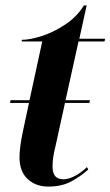

<svg xmlns="http://www.w3.org/2000/svg" viewBox="-20 -679 408 709"><path d="M158 10Q112 10 82 -18Q52 -46 52 -98Q52 -134 64 -191L87 -299H17L19 -309H89L136 -526H60L61 -532Q91 -532 134.5 -546Q178 -560 221 -588.5Q264 -617 290 -659H300L273 -536H368L366 -526H270L222 -309H312L310 -299H220L186 -144Q179 -116 176.5 -98.5Q174 -81 174 -64Q174 -41 183.5 -29Q193 -17 215 -17Q234 -17 258 -30Q282 -43 301 -62L306 -53Q278 -28 243 -9Q208 10 158 10Z"/></svg>

Font: Noto Serif Display ExtraCondensed
Style: Bold Italic
Weight: 700
Width: 2
Italic angle: -12°
Designer: Monotype Design Team
Foundry: Monotype Imaging Inc.
Version: Version 2.009